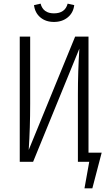

<svg xmlns="http://www.w3.org/2000/svg" viewBox="-20 -885 592 1050"><path d="M166 -857 202 -865Q216 -812 275 -812Q336 -812 350 -865L386 -857Q381 -815 350.5 -790Q320 -765 275 -765Q230 -765 200.5 -790Q171 -815 166 -857ZM536 -50 485 145H442L468 0H406V-366Q406 -495 414 -619L161 0H88V-685H145V-318Q145 -185 137 -65L391 -685H464V-50Z"/></svg>

Font: Fira Sans Extra Condensed Light
Style: Regular
Weight: 300
Width: 1
Designer: Carrois Corporate & Edenspiekermann AG
Foundry: Carrois Corporate GbR & Edenspiekermann AG
Version: Version 4.203